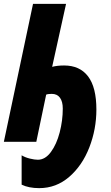

<svg xmlns="http://www.w3.org/2000/svg" viewBox="-25 -734 573 994"><path d="M87 222V70Q105 81 129.5 87Q154 93 171 93Q209 93 238.5 53Q268 13 284 -48.5Q300 -110 300 -172Q300 -208 285.5 -228Q271 -248 243 -248Q223 -248 214 -244L163 0H-5L146 -714H317L245 -388Q272 -395 307 -395Q388 -395 431 -338.5Q474 -282 474 -167Q474 -65 437.5 29Q401 123 333.5 181.5Q266 240 178 240Q124 240 87 222Z"/></svg>

Font: Noto Sans UI CondBlack
Style: Italic
Weight: 900
Width: 3
Italic angle: -12°
Designer: Monotype Design Team
Foundry: Monotype Imaging Inc.
Version: Version 1.001